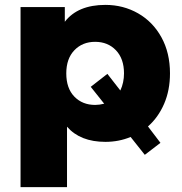

<svg xmlns="http://www.w3.org/2000/svg" viewBox="-20 -571 744 785"><path d="M585 -54 636 13 572 62 514 -11Q466 9 411 9Q308 9 254 -53V194H64V-542H245V-482Q298 -551 411 -551Q484 -551 544.5 -516.5Q605 -482 640 -418.5Q675 -355 675 -271Q675 -202 651 -146.5Q627 -91 585 -54ZM406 -147 351 -216 419 -269 472 -201Q487 -233 487 -271Q487 -331 454 -365.5Q421 -400 369 -400Q317 -400 284 -365.5Q251 -331 251 -271Q251 -210 284 -176Q317 -142 369 -142Q386 -142 406 -147Z"/></svg>

Font: CMG Sans ExtraBold
Style: Regular
Weight: 800
Designer: Julieta Ulanovsky
Foundry: Julieta Ulanovsky
Version: Version 7.200